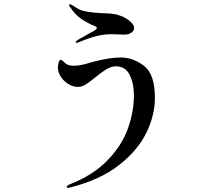

<svg xmlns="http://www.w3.org/2000/svg" viewBox="-20 -852 1040 932"><path d="M347 -647Q347 -652 359 -659L410 -688L438 -703Q450 -711 450 -716Q450 -720 444 -723.5Q438 -727 429 -730Q398 -744 372 -762Q346 -780 322 -815Q316 -823 316 -827Q316 -832 319 -832Q321 -832 326 -829Q331 -826 334 -825Q350 -814 363.5 -807Q377 -800 395 -797Q424 -790 498 -787Q511 -787 529.5 -784.5Q548 -782 560 -777Q586 -769 608.5 -751Q631 -733 631 -716Q631 -702 617 -693Q603 -684 585 -684L523 -686Q486 -686 449 -677Q412 -668 360 -646Q352 -644 351 -644Q347 -644 347 -647ZM311 60Q308 60 306 58.5Q304 57 304 55Q304 52 307.5 49Q311 46 318 43Q431 -1 501 -73Q571 -145 600.5 -227Q630 -309 630 -390Q630 -448 609 -489Q588 -530 544 -530Q520 -530 497.5 -516.5Q475 -503 443 -477Q414 -453 395.5 -441.5Q377 -430 358 -430Q335 -430 312 -444Q289 -458 275 -480Q261 -502 261 -524Q261 -537 265 -549.5Q269 -562 274 -562Q280 -562 292 -550Q301 -540 312 -536.5Q323 -533 339 -533Q364 -533 395.5 -541.5Q427 -550 432 -552Q512 -573 567 -573Q626 -573 679 -532.5Q732 -492 732 -377Q732 -293 690.5 -207.5Q649 -122 557.5 -50.5Q466 21 324 57Q312 60 311 60Z"/></svg>

Font: Shippori Mincho SemiBold
Style: Regular
Weight: 600
Designer: FONTDASU
Foundry: FONTDASU / Google Inc. / but / Adobe
Version: Version 3.110; ttfautohint (v1.8.3)